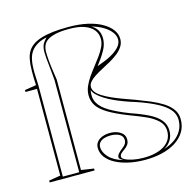

<svg xmlns="http://www.w3.org/2000/svg" viewBox="-110 -857 995 984"><g transform="rotate(-15 388.0 -365.0)"><path d="M541.9 15Q496.6 15 456.8 6.5Q417.1 -2 386.7 -17.9Q356.2 -33.9 339.1 -56.5Q322 -79 322 -107.2Q322 -125.6 332.6 -138.5Q343.1 -151.4 361.2 -158.3Q379.3 -165.2 401.4 -165.2Q423.1 -165.2 440.7 -158.5Q458.4 -151.8 468.7 -139.9Q479 -128 479 -110.6Q479 -93.5 470.9 -82.8Q462.8 -72.1 452.1 -64.7Q441.4 -57.4 433.2 -49.9Q425.1 -42.4 425.1 -32.1Q425.1 -24 440.3 -16Q455.5 -7.9 481 -2.7Q506.5 2.6 536.7 2.6Q607.5 2.6 647.9 -24.1Q688.4 -50.8 688.4 -97.6Q688.4 -131.7 664.4 -154.6Q640.5 -177.4 602.8 -194.2Q565.2 -210.9 522.9 -226.4Q456.4 -252.3 417.5 -275.6Q378.6 -298.9 362.4 -323.7Q346.2 -348.5 346.2 -379.4Q346.2 -403.7 356.1 -426.5Q365.9 -449.2 381.3 -471.6Q396.8 -494 414.2 -515.9Q431.6 -537.9 447 -559.2Q462.4 -580.5 472.3 -601.4Q482.1 -622.2 482.1 -642.5Q482.1 -670.1 466.1 -690.7Q450.1 -711.4 418.3 -722.9Q386.6 -734.4 338.4 -734.4Q294.9 -734.4 266.6 -728.2Q238.3 -722 222.3 -711.2Q206.3 -700.4 199.8 -685Q193.3 -669.6 193.3 -651.2Q193.3 -632.5 195.4 -607.2Q197.5 -581.9 201.5 -554.2Q205.4 -526.5 209.6 -500V-20L276.6 -10V0H38.3V-10L99.6 -20V-480H38.3V-490L99.6 -500Q97.3 -537.5 97.7 -574.1Q98.1 -610.7 103.3 -637Q107.2 -659.6 117.9 -677.1Q128.5 -694.7 146.8 -707.4Q165 -720.1 191.5 -728.3Q218 -736.6 253.9 -740.8Q289.8 -745 336.3 -745Q393.2 -745 438 -734.9Q482.7 -724.8 513.9 -706.7Q545.1 -688.7 561.7 -665.8Q578.2 -643 578.2 -616.9Q578.2 -595.1 566.7 -577.3Q555.3 -559.6 536.6 -544.8Q518 -530 495.8 -517.6Q473.6 -505.1 451.4 -493.5Q429.2 -481.9 410.5 -470.1Q391.9 -458.2 380.4 -445.4Q368.9 -432.6 368.9 -417.6Q368.9 -403.4 379 -390.3Q389 -377.2 407.7 -365.3Q426.3 -353.4 451.6 -341.8Q476.8 -330.3 507.8 -318.8Q538.8 -307.3 573.6 -295Q609.6 -281.5 644.8 -266.8Q680 -252.1 708.5 -234.3Q737 -216.5 754 -193.3Q771 -170.2 771 -139.3Q771 -101.6 753.2 -72.7Q735.3 -43.9 704.3 -24.4Q673.2 -4.9 631.7 5.1Q590.2 15 541.9 15ZM432.3 -13.1Q421.5 -19.7 416.7 -23.8Q411.9 -27.9 411.9 -32.3Q411.9 -42.9 420.6 -52.5Q429.3 -62.1 442.7 -72.4Q456 -82.5 461.2 -90.9Q466.4 -99.3 466.4 -110.6Q466.4 -131.4 447.9 -141.7Q429.4 -152.1 401.4 -152.1Q383.3 -152.1 368.1 -147.5Q352.9 -142.9 343.8 -133Q334.7 -123.1 334.7 -107.2Q334.7 -80.5 359.4 -53.7Q384.1 -27 432.3 -13.1ZM215.3 -722Q189.2 -717.5 167.9 -705.8Q146.6 -694.2 132.9 -676.3Q119.2 -658.4 114 -633.5Q110.5 -619 109.3 -601Q108 -582.9 108.4 -558.5Q108.8 -534.1 111.1 -500V-11.5H198.1V-500Q194.9 -535 192.8 -556.1Q190.6 -577.3 189.3 -591.2Q187.9 -605.1 186.6 -617Q184.9 -636.6 184.8 -651.9Q184.7 -667.1 188 -680.6Q191.4 -693.4 199 -703.5Q206.5 -713.7 215.3 -722ZM429.8 -512Q451.7 -520 470.1 -527.5Q488.4 -535 503.6 -543.2Q518.8 -551.4 530.4 -560.2Q542 -568.9 550.1 -577.9Q558.2 -586.9 562.5 -596.9Q566.7 -606.9 566.7 -616.9Q566.7 -637.8 551.9 -657.2Q537.1 -676.5 511.1 -692Q485.1 -707.4 450.1 -717Q470.4 -706.7 482 -687.8Q493.6 -668.9 493.6 -642.5Q493.6 -612.2 476.9 -581.8Q460.2 -551.4 429.8 -512ZM648.6 -13Q682.8 -24 707.6 -41.6Q732.4 -59.2 745.9 -83.9Q759.5 -108.6 759.5 -139.3Q759.5 -170.9 738.1 -195.4Q716.7 -219.9 674.8 -241.5Q633 -263.2 571.9 -283.8Q543.4 -292.2 515.2 -302.7Q486.9 -313.2 461.7 -324.8Q436.5 -336.5 415.9 -349.6Q395.2 -362.8 381.6 -376.1Q368 -389.5 363.7 -402.9Q355.4 -365.2 370.7 -336.5Q385.9 -307.8 426.1 -284Q466.2 -260.1 530.1 -235.5Q585.3 -216.6 623 -197.5Q660.6 -178.4 680.2 -154.4Q699.9 -130.4 699.9 -97.6Q699.9 -69.4 686.5 -47.9Q673.1 -26.4 648.6 -13Z"/></g></svg>

Font: Kalnia Glaze Thin
Style: Regular
Weight: 100
Version: Version 1.110